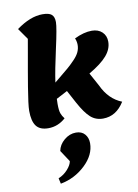

<svg xmlns="http://www.w3.org/2000/svg" viewBox="-122 -852 973 1356"><g transform="rotate(-10 364.5 -174.5)"><path d="M183 25Q123 25 96.5 -10Q70 -45 70 -119Q70 -141 75.5 -184Q81 -227 91 -287.5Q101 -348 110 -399.5Q119 -451 131.5 -521.5Q144 -592 149 -622L93 -702Q193 -775 280 -775Q327 -775 346 -758.5Q365 -742 365 -704Q365 -665 332 -517.5Q299 -370 287 -284L315 -307Q364 -347 387 -366.5Q410 -386 438 -415Q466 -444 477 -468.5Q488 -493 488 -519Q488 -543 478 -567Q546 -600 603 -600Q649 -600 677 -573.5Q705 -547 705 -504Q705 -451 664.5 -404Q624 -357 535 -305L587 -210Q635 -106 728 -69Q670 25 575 25Q523 25 486 -8Q449 -41 407 -118L357 -211L277 -169Q276 -157 276 -132Q276 -86 283.5 -65Q291 -44 307 -24Q252 25 183 25ZM201 426 192 386Q231 370 259 338.5Q287 307 291 280L237 198Q245 154 283.5 121.5Q322 89 368 89Q409 89 431.5 115Q454 141 454 180Q454 264 378.5 335.5Q303 407 201 426Z"/></g></svg>

Font: Lemonada
Style: Bold
Weight: 700
Designer: Mohamed Gaber (Arabic), Eduardo Tunni (Latin)
Foundry: Kief Type Foundry
Version: Version 4.004